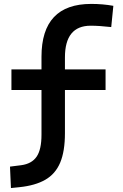

<svg xmlns="http://www.w3.org/2000/svg" viewBox="-20 -723 626 976"><path d="M35.6 232.9 30.8 124 88.4 116.7Q141.6 109.4 166.3 73.2Q190.9 37.1 190.9 -38.1V-265.6H38.1V-370.1H190.9V-434.6Q190.9 -703.1 443.8 -703.1Q502.4 -703.1 556.2 -693.4L545.4 -585.4Q513.2 -588.9 488.5 -590.6Q463.9 -592.3 440.9 -592.3Q310.1 -592.3 310.1 -431.2V-370.1H516.6V-265.6H310.1V-45.9Q310.1 46.4 285.9 103.8Q261.7 161.1 210.4 190.7Q159.2 220.2 78.6 228.5Z"/></svg>

Font: Caskaydia Cove SemiBold
Style: Regular
Weight: 600
Monospace: yes
Designer: Aaron Bell
Foundry: Saja Typeworks
Version: Version 4.300; ttfautohint (v1.8.3)